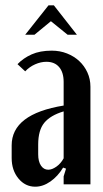

<svg xmlns="http://www.w3.org/2000/svg" viewBox="-20 -695 389 724"><path d="M24 -147Q24 -265 220 -297V-386Q220 -422 203 -442Q186 -462 155 -462Q134 -462 112.5 -452.5Q91 -443 75 -426L46 -453Q68 -476 99.5 -490Q131 -504 175 -504Q206 -504 232.5 -493.5Q259 -483 278.5 -465Q298 -447 309.5 -422Q321 -397 321 -368V0H220V-30L229 -59L218 -63Q198 -30 170 -10.5Q142 9 113 9Q75 9 49.5 -22Q24 -53 24 -99ZM162 -55Q176 -55 192.5 -66.5Q209 -78 220 -98V-275Q170 -260 147 -232Q124 -204 124 -150V-113Q124 -86 134.5 -70.5Q145 -55 162 -55ZM163 -675H183L270 -564H235L172 -615L110 -564H75Z"/></svg>

Font: Moniqa Paragraph
Style: Bold
Weight: 700
Designer: Rajesh Rajput
Foundry: Rajesh Rajput
Version: Version 1.000